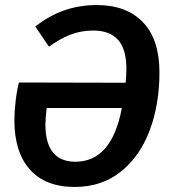

<svg xmlns="http://www.w3.org/2000/svg" viewBox="-20 -726 676 761"><path d="M612 -439Q612 -314 574 -211Q536 -108 460 -46.5Q384 15 276 15Q160 15 98.5 -54Q37 -123 37 -249Q37 -283 42 -326Q47 -369 55 -399L478 -398Q481 -428 481 -452Q481 -532 447.5 -568.5Q414 -605 350 -605Q300 -605 257.5 -588Q215 -571 174 -541L120 -621Q175 -664 235 -685Q295 -706 364 -706Q481 -706 546.5 -638Q612 -570 612 -439ZM463 -298H165Q160 -258 160 -233Q160 -85 279 -85Q423 -85 463 -298Z"/></svg>

Font: FiraGO Medium
Style: Italic
Weight: 500
Italic angle: -8°
Designer: bBox Type GmbH
Foundry: bBox Type GmbH
Version: Version 1.001